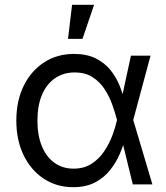

<svg xmlns="http://www.w3.org/2000/svg" viewBox="-20 -777 700 809"><path d="M288.6 11.7Q218.3 11.7 164.1 -24.2Q109.9 -60.1 79.3 -123.5Q48.8 -187 48.8 -269Q48.8 -352.1 79.8 -415.3Q110.8 -478.5 165.8 -514.2Q220.7 -549.8 292 -549.8Q345.2 -549.8 382.8 -531.2Q420.4 -512.7 445.1 -482.2Q469.7 -451.7 484.1 -415.8Q498.5 -379.9 505.4 -345.7H537.1L541 -272.9L622.1 0H539.6L472.7 -272.9Q465.3 -301.3 453.4 -335.2Q441.4 -369.1 421.4 -400.4Q401.4 -431.6 370.4 -451.7Q339.4 -471.7 294.4 -471.7Q246.6 -471.7 211.2 -447Q175.8 -422.4 156.7 -377Q137.7 -331.5 137.7 -268.6Q137.7 -207 156.2 -161.6Q174.8 -116.2 209 -91.3Q243.2 -66.4 290 -66.4Q334 -66.4 365.7 -86.9Q397.5 -107.4 418.9 -139.4Q440.4 -171.4 453.4 -206.1Q466.3 -240.7 472.7 -270L531.7 -542.5H614.3L541 -270L537.1 -199.2H509.3Q500.5 -165.5 484.9 -128.9Q469.2 -92.3 443.8 -60.3Q418.5 -28.3 380.4 -8.3Q342.3 11.7 288.6 11.7ZM266.6 -613.3 283.7 -756.8H376.5L327.6 -613.3Z"/></svg>

Font: Inter 16pt
Style: Regular
Weight: 400
Version: Version 4.001;git-66647c0bb